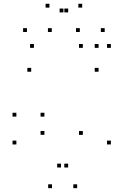

<svg xmlns="http://www.w3.org/2000/svg" viewBox="-20 -969 660 999"><path d="M381.5 10V-10H361.5V10ZM556.9 -217.4V-237.4H536.9V-217.4ZM556.9 -720V-740H536.9V-720ZM411 -720V-740H391V-720ZM411 -267.2V-287.2H391V-267.2ZM297.5 -97.5V-117.5H277.5V-97.5ZM334.6 -97.5V-117.5H314.6V-97.5ZM211.1 -267.6V-287.6H191.1V-267.6ZM211.1 -362.3V-382.3H191.1V-362.3ZM65.2 -362.3V-382.3H45.2V-362.3ZM65.2 -217.4V-237.4H45.2V-217.4ZM250.6 10V-10H230.6V10ZM492.8 -595.8V-615.8H472.8V-595.8ZM492.8 -720V-740H472.8V-720ZM156.5 -720V-740H136.5V-720ZM142.3 -595.8V-615.8H122.3V-595.8ZM249.4 -802.5V-822.5H229.4V-802.5ZM334.8 -904.5V-924.5H314.8V-904.5ZM310.1 -904.5V-924.5H290.1V-904.5ZM395.4 -802.5V-822.5H375.4V-802.5ZM524.7 -802.5V-822.5H504.7V-802.5ZM407.7 -929.4V-949.4H387.7V-929.4ZM237.2 -929.4V-949.4H217.2V-929.4ZM120.2 -802.5V-822.5H100.2V-802.5Z"/></svg>

Font: Monaspace Krypton Dots Var
Style: Regular
Weight: 400
Designer: Riley Cran and the Lettermatic Team
Version: Version 1.100 (Monaspace Krypton Dots)